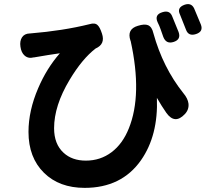

<svg xmlns="http://www.w3.org/2000/svg" viewBox="-20 -843 996 930"><path d="M390 67Q267 67 193 -6Q118 -80 118 -204Q118 -307 165 -416Q206 -512 270 -585Q220 -578 145 -565Q144 -565 143 -565Q117 -558 99 -574Q83 -588 79 -617Q75 -644 86.5 -662Q98 -680 124 -681Q125 -681 126 -681Q285 -694 414 -726Q440 -734 453 -721Q464 -711 474 -680Q491 -629 443 -608Q378 -558 317 -456Q242 -331 242 -222Q242 -145 288 -103Q329 -65 396 -65Q466 -65 520 -105.5Q574 -146 604 -221Q670 -384 613 -644Q613 -645 612 -646Q593 -702 648 -718Q680 -728 697 -721Q716 -713 723 -682Q769 -516 868 -392Q890 -366 893 -341Q896 -312 875 -290Q827 -239 786 -296Q763 -329 740 -369Q747 -187 663 -67Q569 67 390 67ZM771 -664Q769 -670 764.5 -682.5Q760 -695 758 -701Q756 -707 751.5 -718Q747 -729 744 -734Q726 -772 767 -784Q802 -795 814 -764Q830 -724 845 -688Q858 -652 821.5 -640Q785 -628 771 -664ZM881 -699Q868 -733 852 -772Q835 -806 874 -820Q906 -831 920 -803Q932 -775 938 -760Q946 -742 953 -724Q966 -690 929.5 -678Q893 -666 881 -699Z"/></svg>

Font: GenSenRounded JP B
Style: Regular
Weight: 700
Version: Version 1.501;PS 1;hotconv 16.6.51;makeotf.lib2.5.65220